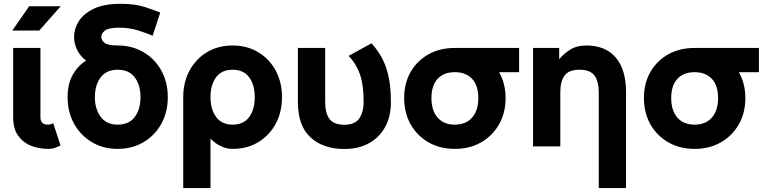

<svg xmlns="http://www.w3.org/2000/svg" viewBox="-20 -755 3957 990"><path d="M254.4 -120.1 292 -4.9Q282.7 0 266.4 6.3Q250 12.7 226.1 12.7Q182.6 12.7 141.6 -2.9Q100.6 -18.6 74.2 -54.4Q47.9 -90.3 47.9 -150.9V-507.8H188.5V-150.9Q188.5 -112.3 226.1 -112.3Q242.2 -112.3 254.4 -120.1ZM182.6 -597.7H43.5L130.4 -722.7H293Z M328.6 -253.9Q328.6 -320.8 354.2 -367.7Q379.9 -414.6 423.8 -442.4Q392.1 -466.8 377 -499.3Q361.8 -531.7 361.8 -564.9Q361.8 -606 386 -645Q410.2 -684.1 463.1 -709.7Q516.1 -735.4 602.5 -735.4Q676.3 -735.4 727.8 -718.5Q779.3 -701.7 806.2 -690.4L767.1 -570.8Q739.3 -583 693.4 -597.7Q647.5 -612.3 594.7 -612.3Q539.6 -612.3 521 -597.4Q502.4 -582.5 502.4 -564.9Q502.4 -547.4 519.3 -533.9Q536.1 -520.5 586.9 -520.5Q661.1 -520.5 719.7 -486.1Q778.3 -451.7 811.8 -391.4Q845.2 -331.1 845.2 -253.9Q845.2 -176.8 811.8 -116.5Q778.3 -56.2 719.7 -21.7Q661.1 12.7 586.9 12.7Q512.7 12.7 454.3 -21.7Q396 -56.2 362.3 -116.5Q328.6 -176.8 328.6 -253.9ZM469.2 -253.9Q469.2 -193.4 499 -152.8Q528.8 -112.3 586.9 -112.3Q645 -112.3 674.8 -151.9Q704.6 -191.4 704.6 -253.9Q704.6 -316.4 674.8 -356Q645 -395.5 586.9 -395.5Q528.8 -395.5 499 -356Q469.2 -316.4 469.2 -253.9Z M924.8 -253.9Q924.8 -331.1 957.5 -391.4Q990.2 -451.7 1047.6 -486.1Q1105 -520.5 1179.2 -520.5Q1253.9 -520.5 1311.3 -486.1Q1368.7 -451.7 1401.4 -391.4Q1434.1 -331.1 1434.1 -253.9Q1434.1 -176.8 1401.4 -116.5Q1368.7 -56.2 1311.3 -21.7Q1253.9 12.7 1179.2 12.7Q1146 12.7 1115.5 -2.9Q1085 -18.6 1065.4 -41V214.8H924.8ZM1065.4 -253.9Q1065.4 -191.9 1094.2 -152.1Q1123 -112.3 1179.2 -112.3Q1235.8 -112.3 1264.6 -151.1Q1293.5 -189.9 1293.5 -253.9Q1293.5 -317.9 1264.6 -356.7Q1235.8 -395.5 1179.2 -395.5Q1123 -395.5 1094.2 -356.7Q1065.4 -317.9 1065.4 -253.9Z M1656.7 -507.8V-228Q1656.7 -171.9 1678.7 -141.8Q1700.7 -111.8 1755.9 -111.8Q1810.5 -111.8 1832.8 -144.8Q1855 -177.7 1855 -228Q1855 -318.4 1835.4 -373.3Q1815.9 -428.2 1777.3 -466.8L1895.5 -531.7Q1920.9 -504.4 1943.8 -466.3Q1966.8 -428.2 1981.2 -370.8Q1995.6 -313.5 1995.6 -228Q1995.6 -154.8 1966.1 -100.6Q1936.5 -46.4 1882.8 -16.6Q1829.1 13.2 1755.9 13.2Q1646 13.2 1581.1 -46.6Q1516.1 -106.4 1516.1 -228V-507.8Z M2064 -249.5Q2064 -325.7 2097.2 -383.8Q2130.4 -441.9 2189.5 -474.9Q2248.5 -507.8 2325.2 -507.8H2656.7V-382.8H2553.7Q2586.9 -323.7 2586.9 -249.5Q2586.9 -173.3 2553.5 -114.3Q2520 -55.2 2460.9 -21.2Q2401.9 12.7 2325.2 12.7Q2248.5 12.7 2189.5 -21.2Q2130.4 -55.2 2097.2 -114.3Q2064 -173.3 2064 -249.5ZM2204.6 -249.5Q2204.6 -185.1 2236.3 -148.7Q2268.1 -112.3 2325.2 -112.3Q2382.3 -112.3 2414.3 -148.7Q2446.3 -185.1 2446.3 -249.5Q2446.3 -314 2414.3 -348.4Q2382.3 -382.8 2325.2 -382.8Q2268.1 -382.8 2236.3 -348.4Q2204.6 -314 2204.6 -249.5Z M3067.4 214.8V-279.3Q3067.4 -335.4 3045.2 -365.5Q3022.9 -395.5 2968.3 -395.5Q2913.1 -395.5 2891.1 -365.5Q2869.1 -335.4 2869.1 -279.3V0H2728.5V-507.8H2863.3V-449.2Q2883.3 -475.1 2918 -497.8Q2952.6 -520.5 3003.9 -520.5Q3101.6 -520.5 3154.8 -458.5Q3208 -396.5 3208 -279.3V214.8Z M3300.3 -249.5Q3300.3 -325.7 3333.5 -383.8Q3366.7 -441.9 3425.8 -474.9Q3484.9 -507.8 3561.5 -507.8H3893.1V-382.8H3790Q3823.2 -323.7 3823.2 -249.5Q3823.2 -173.3 3789.8 -114.3Q3756.3 -55.2 3697.3 -21.2Q3638.2 12.7 3561.5 12.7Q3484.9 12.7 3425.8 -21.2Q3366.7 -55.2 3333.5 -114.3Q3300.3 -173.3 3300.3 -249.5ZM3440.9 -249.5Q3440.9 -185.1 3472.7 -148.7Q3504.4 -112.3 3561.5 -112.3Q3618.7 -112.3 3650.6 -148.7Q3682.6 -185.1 3682.6 -249.5Q3682.6 -314 3650.6 -348.4Q3618.7 -382.8 3561.5 -382.8Q3504.4 -382.8 3472.7 -348.4Q3440.9 -314 3440.9 -249.5Z"/></svg>

Font: Giphurs
Style: Bold
Weight: 700
Version: Version 0.920; ttfautohint (v1.8.4.7-5d5b)